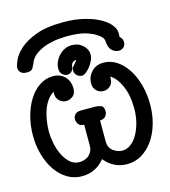

<svg xmlns="http://www.w3.org/2000/svg" viewBox="-100 -731 726 818"><g transform="rotate(-15 262.5 -322.5)"><path d="M14 -512Q14 -522 24 -545Q34 -568 60 -591.5Q86 -615 132.5 -632.5Q179 -650 253 -650Q304 -650 344.5 -640Q385 -630 413 -614.5Q441 -599 455.5 -580.5Q470 -562 470 -544Q470 -540 470 -536Q470 -532 469 -528Q474 -523 478 -517Q482 -511 482 -502Q482 -487 473 -479Q464 -471 452 -471Q439 -471 426 -480Q413 -489 409 -509Q407 -517 407 -523Q407 -529 405 -534Q403 -539 398 -544.5Q393 -550 381 -558Q366 -569 336 -578.5Q306 -588 252 -588Q241 -588 217 -586Q193 -584 167 -576.5Q141 -569 117.5 -553.5Q94 -538 84 -510Q82 -505 76 -494Q70 -483 50 -483H49Q37 -483 30 -486.5Q23 -490 19.5 -495Q16 -500 15 -504.5Q14 -509 14 -512ZM182 -463Q182 -478 188 -492.5Q194 -507 205 -519Q216 -531 230.5 -538.5Q245 -546 263 -546Q292 -546 311.5 -528Q331 -510 331 -487Q331 -475 325 -461.5Q319 -448 310 -436.5Q301 -425 291 -417Q281 -409 272 -409Q260 -409 250.5 -418Q241 -427 241 -440Q241 -452 247.5 -457.5Q254 -463 266 -481Q256 -480 251 -476Q246 -472 244 -467Q242 -462 241.5 -456Q241 -450 239 -446Q230 -429 214 -429Q202 -429 192 -438Q182 -447 182 -463ZM4 -216Q4 -261 15 -301.5Q26 -342 45.5 -372.5Q65 -403 92 -421Q119 -439 151 -439Q170 -439 183.5 -432.5Q197 -426 206 -415.5Q215 -405 219 -392.5Q223 -380 223 -367Q223 -343 209 -332.5Q195 -322 180 -322Q163 -322 150 -334Q137 -346 137 -366Q137 -368 137.5 -370Q138 -372 138 -374Q121 -365 108.5 -347Q96 -329 88.5 -307Q81 -285 77.5 -261Q74 -237 74 -216Q74 -192 79.5 -164Q85 -136 96.5 -112Q108 -88 125.5 -72Q143 -56 168 -56Q173 -56 183 -58Q193 -60 202.5 -66Q212 -72 219.5 -83.5Q227 -95 227 -113V-205Q210 -205 202.5 -215Q195 -225 195 -236Q195 -240 196 -245Q197 -250 200.5 -255Q204 -260 211 -263.5Q218 -267 229 -267H293Q304 -267 317 -262.5Q330 -258 330 -236Q330 -225 322 -215Q314 -205 297 -205V-113Q297 -84 316.5 -70Q336 -56 356 -56Q376 -56 393.5 -69Q411 -82 423.5 -104Q436 -126 443.5 -155Q451 -184 451 -216Q451 -276 432 -318Q413 -360 387 -374V-366Q387 -345 374 -333.5Q361 -322 344 -322Q338 -322 331 -324Q324 -326 317 -331.5Q310 -337 305.5 -345.5Q301 -354 301 -367Q301 -396 321 -417.5Q341 -439 374 -439Q406 -439 433 -421Q460 -403 479.5 -372.5Q499 -342 510 -301.5Q521 -261 521 -216Q521 -170 509 -129.5Q497 -89 475.5 -59Q454 -29 425 -12Q396 5 362 5Q302 5 263 -43H262Q223 5 162 5Q128 5 99 -12Q70 -29 49 -59Q28 -89 16 -129.5Q4 -170 4 -216Z"/></g></svg>

Font: CMU Typewriter Custom
Style: Regular
Weight: 500
Monospace: yes
Version: Version 0.7.0